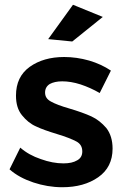

<svg xmlns="http://www.w3.org/2000/svg" viewBox="-20 -780 522 805"><path d="M318 -426C345 -417 372 -405 398 -390L445 -484C418 -502 388 -516 354 -526C319 -536 284 -541 249 -541C191 -541 143 -527 105 -500C66 -472 47 -432 47 -379C47 -345 55 -318 72 -297C89 -276 108 -260 131 -250C154 -239 183 -229 219 -218C256 -207 283 -196 300 -187C317 -178 325 -164 325 -145C325 -128 318 -116 304 -108C289 -99 270 -95 246 -95C216 -95 184 -101 151 -113C118 -124 89 -140 65 -161L20 -70C47 -46 81 -28 120 -15C159 -2 200 5 241 5C302 5 352 -9 392 -37C432 -65 452 -105 452 -157C452 -192 443 -221 426 -243C408 -264 387 -281 363 -292C339 -303 308 -314 271 -325C236 -335 210 -345 194 -354C177 -363 169 -375 169 -392C169 -408 176 -420 189 -428C202 -435 219 -439 241 -439C264 -439 290 -435 318 -426ZM286 -760 182 -616 283 -606 411 -709Z"/></svg>

Font: Argentum Sans Medium
Style: Regular
Weight: 500
Designer: Julieta Ulanovsky
Foundry: Julieta Ulanovsky
Version: Version 5.001;January 29, 2019;FontCreator 11.5.0.2425 64-bi